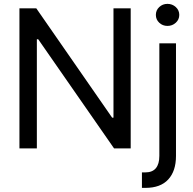

<svg xmlns="http://www.w3.org/2000/svg" viewBox="-20 -749 976 969"><path d="M639.6 0H555.7L172.9 -550.8H166V0H78.1V-707H163.1L545.9 -155.3H552.7V-707H639.6ZM868.2 -530.3V38.1Q868.2 114.3 829.1 156.7Q790 199.2 713.9 199.2H696.3V121.1H712.9Q749 121.1 766.6 99.9Q784.2 78.6 784.2 38.1V-530.3ZM766.6 -673.8Q766.6 -697.3 783.7 -713.4Q800.8 -729.5 825.2 -729.5Q849.6 -729.5 867.2 -713.4Q884.8 -697.3 884.8 -673.8Q884.8 -650.4 867.2 -634.3Q849.6 -618.2 825.2 -618.2Q800.8 -618.2 783.7 -634.3Q766.6 -650.4 766.6 -673.8Z"/></svg>

Font: Pretendard
Style: Regular
Weight: 400
Designer: Base glyphs from Inter by Rasmus Andersson; Hangeul glyphs from Noto Sans CJK(Source Han Sans) by Jang Soo-young and Kan
Foundry: Kil Hyung-jin
Version: Version 1.309